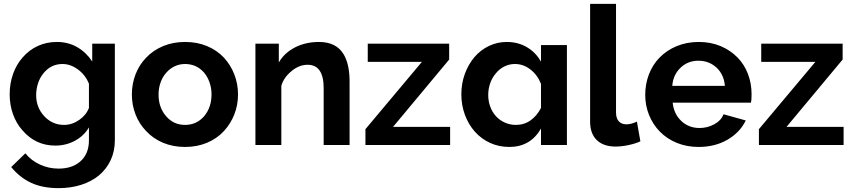

<svg xmlns="http://www.w3.org/2000/svg" viewBox="-20 -750 4412 993"><path d="M440 -91V-25Q440 48 393 87Q351 122 283 122Q232 122 186.5 101Q141 80 111 43L38 114Q82 168 141 195.5Q200 223 283 223Q346 223 399.5 206Q453 189 492 157Q531 124 552.5 78Q574 32 574 -25V-524H457V-432Q426 -479 379.5 -506Q333 -533 274 -533Q221 -533 176 -512.5Q131 -492 98 -454Q65 -417 47.5 -367.5Q30 -318 30 -262Q30 -208 47 -160Q64 -112 96 -76Q164 3 266 3Q321 3 367.5 -22Q414 -47 440 -91ZM209 -149Q167 -194 167 -258Q167 -289 176.5 -318.5Q186 -348 204 -370Q243 -419 303 -419Q345 -419 383.5 -390.5Q422 -362 440 -317V-192Q426 -155 390 -130Q353 -104 311 -104Q251 -104 209 -149Z M1138 -72Q1173 -110 1192 -158.5Q1211 -207 1211 -261Q1211 -316 1192 -365Q1173 -414 1138 -452Q1101 -491 1050 -512Q999 -533 937 -533Q875 -533 823.5 -511.5Q772 -490 736 -452Q700 -415 681 -365.5Q662 -316 662 -261Q662 -207 681 -158Q700 -109 736 -72Q772 -33 823.5 -11.5Q875 10 937 10Q999 10 1050.5 -11.5Q1102 -33 1138 -72ZM840 -374Q858 -395 883 -407Q908 -419 937 -419Q996 -419 1035 -375Q1053 -354 1063.5 -324.5Q1074 -295 1074 -262Q1074 -194 1035 -148Q996 -104 937 -104Q878 -104 840 -148Q800 -193 800 -261Q800 -294 810.5 -323.5Q821 -353 840 -374Z M1758 -468Q1720 -533 1630 -533Q1561 -533 1506 -505Q1451 -477 1422 -427V-524H1301V0H1435V-306Q1447 -350 1491 -385Q1529 -415 1571 -415Q1654 -415 1654 -294V0H1788V-327Q1788 -417 1758 -468Z M2308 0V-94H2013L2303 -442V-524H1882V-430H2162L1870 -82V0Z M2778 -85V0H2912V-517H2778V-431Q2751 -479 2705 -506Q2659 -533 2601 -533Q2552 -533 2509 -512.5Q2466 -492 2434 -455Q2402 -417 2384 -367.5Q2366 -318 2366 -262Q2366 -206 2384.5 -156Q2403 -106 2436 -69Q2470 -31 2515.5 -10.5Q2561 10 2614 10Q2723 10 2778 -85ZM2648 -104Q2618 -104 2591 -116Q2564 -128 2545 -149Q2526 -170 2515.5 -198.5Q2505 -227 2505 -259Q2505 -290 2515 -319Q2525 -348 2544 -370Q2562 -393 2588 -406Q2614 -419 2643 -419Q2687 -419 2723.5 -390.5Q2760 -362 2778 -316V-192Q2757 -151 2724 -127.5Q2691 -104 2648 -104Z M3164 8Q3194 8 3230 0.5Q3266 -7 3292 -19L3274 -121Q3244 -107 3220 -107Q3194 -107 3180 -123Q3166 -139 3166 -168V-730H3032V-121Q3032 -59 3066.5 -25.5Q3101 8 3164 8Z M3837 -127 3722 -159Q3710 -127 3674.5 -107.5Q3639 -88 3598 -88Q3543 -88 3505 -123Q3465 -160 3459 -219H3864Q3867 -230 3867 -264Q3867 -318 3848.5 -367Q3830 -416 3795 -452Q3758 -490 3707 -511.5Q3656 -533 3594 -533Q3532 -533 3480 -511.5Q3428 -490 3391 -452Q3355 -415 3336 -365Q3317 -315 3317 -259Q3317 -205 3336.5 -156Q3356 -107 3392 -70Q3429 -32 3480.5 -11Q3532 10 3593 10Q3678 10 3742.5 -27.5Q3807 -65 3837 -127ZM3500 -400Q3538 -436 3592 -436Q3647 -436 3685.5 -400.5Q3724 -365 3729 -306H3457Q3461 -363 3500 -400Z M4343 0V-94H4048L4338 -442V-524H3917V-430H4197L3905 -82V0Z"/></svg>

Font: RT Raleway Bold
Style: Regular
Weight: 400
Designer: Matt McInerney, Pablo Impallari, Rodrigo Fuenzalida — Edited by Milan Moffatt in April 2016
Foundry: Matt McInerney, Pablo Impallari, Rodrigo Fuenzalida — Edited by Milan Moffatt in April 2016
Version: Version 3.001